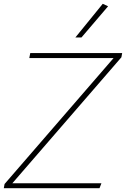

<svg xmlns="http://www.w3.org/2000/svg" viewBox="-21 -989 662 1009"><path d="M-1 0 3 -22 576 -684H133L138 -710H621L617 -688L44 -26H512L502 0ZM375 -792 519 -969 547 -956 407 -792Z"/></svg>

Font: Livvic Thin
Style: Italic
Weight: 250
Italic angle: -10°
Designer: Jacques Le Bailly, Baron von Fonthausen
Version: Version 1.001; ttfautohint (v1.8.2)